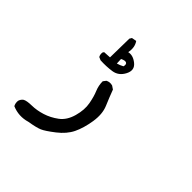

<svg xmlns="http://www.w3.org/2000/svg" viewBox="-157 -373 815 815"><g transform="rotate(45 250.0 34.0)"><path d="M125 314.5Q79.1 328.1 36.1 309.6Q29.3 296.9 31.2 282.2Q35.2 269.5 44.9 262.7Q56.6 255.9 86.4 255.4Q116.2 254.9 147.5 245.1Q178.7 235.4 207 214.4Q235.4 193.4 247.1 151.4Q258.8 109.4 252.4 75.2Q246.1 41 236.3 18.1Q226.6 -4.9 226.6 -30.3L236.3 -43Q251 -50.8 267.6 -45.9L282.2 -36.1Q294.9 -2 310.1 33.7Q325.2 69.3 317.4 118.2Q309.6 167 293 201.2Q276.4 235.4 239.7 263.7Q203.1 292 185.1 299.8Q167 307.6 125 314.5ZM157.2 -86.9 143.6 -92.8Q137.7 -102.5 139.6 -116.2L143.6 -122.1L176.8 -124L178.7 -238.3L184.6 -248L206.1 -252Q222.7 -228.5 215.8 -194.3Q240.2 -200.2 265.6 -179.7Q291 -159.2 274.4 -127Q257.8 -94.7 225.1 -89.8Q192.4 -85 157.2 -86.9ZM244.1 -137.7Q248 -152.3 240.2 -156.7Q232.4 -161.1 214.8 -152.3L215.8 -126Q232.4 -130.9 244.1 -137.7Z"/></g></svg>

Font: JasonHandwriting1
Style: Regular
Weight: 400
Version: Version 1.48.20